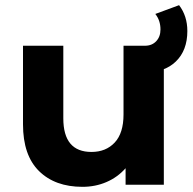

<svg xmlns="http://www.w3.org/2000/svg" viewBox="-20 -715 745 743"><path d="M614 -538V0H466V-64Q435 -29 392 -10.5Q349 8 299 8Q193 8 131 -53Q69 -114 69 -234V-538H225V-257Q225 -127 334 -127Q390 -127 424 -163.5Q458 -200 458 -272V-538ZM514 -538H541Q568 -538 584.5 -555.5Q601 -573 601 -601Q601 -636 581 -661L673 -695Q705 -653 705 -595Q705 -520 660.5 -477Q616 -434 537 -434H514Z"/></svg>

Font: Idrija
Style: Bold
Weight: 700
Designer: Julieta Ulanovsky
Foundry: Julieta Ulanovsky
Version: Version 7.200